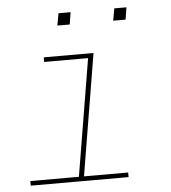

<svg xmlns="http://www.w3.org/2000/svg" viewBox="-51 -741 702 788"><g transform="rotate(-5 300.0 -347.5)"><path d="M44 0V-19H244L324 -501H143V-520H348L265 -19H447V0ZM440 -645 449 -695H499L491 -645ZM210 -645 219 -695H269L261 -645Z"/></g></svg>

Font: Iosevka SS04 Thin Extended
Style: Italic
Weight: 100
Width: 7
Italic angle: -9°
Monospace: yes
Designer: Belleve Invis
Foundry: Belleve Invis
Version: Version 19.0.0; ttfautohint (v1.8.4)